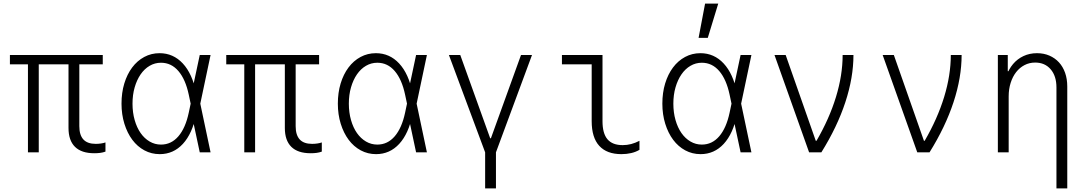

<svg xmlns="http://www.w3.org/2000/svg" viewBox="-20 -845 6040 1065"><path d="M135 0H195V-488H360V-135Q360 -66 396 -30.5Q432 5 503 5Q521 5 536 3Q551 1 565 -4V-55Q554 -51 539.5 -49Q525 -47 511 -47Q465 -47 442.5 -71.5Q420 -96 420 -145V-488H550V-540H35V-488H135Z M1045 -305V-235L1027 -320Q1009 -405 969.5 -451Q930 -497 873 -497Q839 -497 810 -480Q781 -463 760 -432.5Q739 -402 727 -360.5Q715 -319 715 -270Q715 -221 727 -179Q739 -137 760 -107Q781 -77 810 -60Q839 -43 873 -43Q930 -43 969.5 -89Q1009 -135 1027 -220ZM1068 -210Q1047 -104 994.5 -47Q942 10 866 10Q820 10 781 -11Q742 -32 714 -69.5Q686 -107 670 -158.5Q654 -210 654 -270Q654 -331 669.5 -382Q685 -433 713 -470.5Q741 -508 780 -529Q819 -550 865 -550Q941 -550 994 -493Q1047 -436 1068 -330L1080 -270ZM1038 -371H1052L1088 -540H1148L1091 -270L1148 0H1088L1052 -169H1038L1062 -270Z M1335 0H1395V-488H1560V-135Q1560 -66 1596 -30.5Q1632 5 1703 5Q1721 5 1736 3Q1751 1 1765 -4V-55Q1754 -51 1739.5 -49Q1725 -47 1711 -47Q1665 -47 1642.5 -71.5Q1620 -96 1620 -145V-488H1750V-540H1235V-488H1335Z M2245 -305V-235L2227 -320Q2209 -405 2169.5 -451Q2130 -497 2073 -497Q2039 -497 2010 -480Q1981 -463 1960 -432.5Q1939 -402 1927 -360.5Q1915 -319 1915 -270Q1915 -221 1927 -179Q1939 -137 1960 -107Q1981 -77 2010 -60Q2039 -43 2073 -43Q2130 -43 2169.5 -89Q2209 -135 2227 -220ZM2268 -210Q2247 -104 2194.5 -47Q2142 10 2066 10Q2020 10 1981 -11Q1942 -32 1914 -69.5Q1886 -107 1870 -158.5Q1854 -210 1854 -270Q1854 -331 1869.5 -382Q1885 -433 1913 -470.5Q1941 -508 1980 -529Q2019 -550 2065 -550Q2141 -550 2194 -493Q2247 -436 2268 -330L2280 -270ZM2238 -371H2252L2288 -540H2348L2291 -270L2348 0H2288L2252 -169H2238L2262 -270Z M2671 200H2731V0L2931 -540H2870L2703 -78H2699L2533 -540H2470L2671 0Z M3322 -173Q3322 -105 3349.5 -72.5Q3377 -40 3434 -40Q3458 -40 3481 -46Q3504 -52 3527 -64V-14Q3507 -2 3481.5 4Q3456 10 3427 10Q3346 10 3304 -36Q3262 -82 3262 -173V-488H3097V-540H3322Z M4045 -305V-235L4027 -320Q4009 -405 3969.5 -451Q3930 -497 3873 -497Q3839 -497 3810 -480Q3781 -463 3760 -432.5Q3739 -402 3727 -360.5Q3715 -319 3715 -270Q3715 -221 3727 -179Q3739 -137 3760 -107Q3781 -77 3810 -60Q3839 -43 3873 -43Q3930 -43 3969.5 -89Q4009 -135 4027 -220ZM4068 -210Q4047 -104 3994.5 -47Q3942 10 3866 10Q3820 10 3781 -11Q3742 -32 3714 -69.5Q3686 -107 3670 -158.5Q3654 -210 3654 -270Q3654 -331 3669.5 -382Q3685 -433 3713 -470.5Q3741 -508 3780 -529Q3819 -550 3865 -550Q3941 -550 3994 -493Q4047 -436 4068 -330L4080 -270ZM4038 -371H4052L4088 -540H4148L4091 -270L4148 0H4088L4052 -169H4038L4062 -270ZM3964 -825H3891L3855 -635H3906Z M4468 0H4536Q4624 -141 4669 -278Q4714 -415 4714 -540H4654Q4654 -428 4617 -307Q4580 -186 4509 -64H4505L4338 -540H4276Z M5068 0H5136Q5224 -141 5269 -278Q5314 -415 5314 -540H5254Q5254 -428 5217 -307Q5180 -186 5109 -64H5105L4938 -540H4876Z M5515 0H5575V-310Q5575 -351 5586 -385.5Q5597 -420 5616.5 -445Q5636 -470 5663 -484Q5690 -498 5722 -498Q5776 -498 5808 -460.5Q5840 -423 5840 -360V200H5900V-365Q5900 -407 5888 -441Q5876 -475 5854 -499Q5832 -523 5801 -536.5Q5770 -550 5732 -550Q5691 -550 5657 -534Q5623 -518 5599 -489.5Q5575 -461 5561.5 -420.5Q5548 -380 5548 -330L5578 -450H5570V-540H5515Z"/></svg>

Font: CommitMonoV142 ExtLt
Style: Regular
Weight: 200
Monospace: yes
Designer: Eigil Nikolajsen
Foundry: Eigil Nikolajsen
Version: Version 1.142